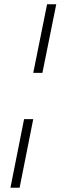

<svg xmlns="http://www.w3.org/2000/svg" viewBox="-20 -703 307 901"><path d="M201 -683H244L179 -361H136ZM93 -144H136L72 178H29Z"/></svg>

Font: Montserrat Ace
Style: Light Italic
Weight: 300
Italic angle: -11.3°
Designer: Julieta Ulanovsky
Foundry: Julieta Ulanovsky
Version: Version 1